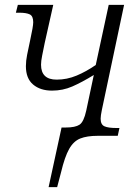

<svg xmlns="http://www.w3.org/2000/svg" viewBox="-20 -556 568 786"><path d="M179 210 232 -34H249Q288 -34 305.5 -45.5Q323 -57 333 -103L364 -249Q315 -219 276 -202Q237 -185 193 -185Q145 -185 115.5 -210Q86 -235 86 -285Q86 -307 91 -331.5Q96 -356 103 -389Q116 -448 116 -465Q116 -490 102 -497Q88 -504 58 -504H45L53 -536H198L163 -380Q157 -350 152.5 -328Q148 -306 148 -291Q148 -230 212 -230Q254 -230 293.5 -246.5Q333 -263 372 -290L425 -536H488L397 -106Q392 -82 392 -70Q392 -46 407.5 -39Q423 -32 456 -32H469L462 0H380Q336 0 308.5 11Q281 22 263 54Q245 86 230 149L214 210Z"/></svg>

Font: Noto Serif SemiCondensed Light
Style: Italic
Weight: 300
Width: 4
Italic angle: -12°
Designer: Monotype Design Team
Foundry: Monotype Imaging Inc.
Version: Version 2.013; ttfautohint (v1.8.4.7-5d5b)